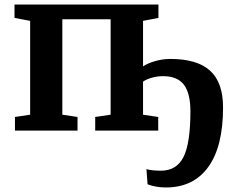

<svg xmlns="http://www.w3.org/2000/svg" viewBox="-20 -576 1027 847"><path d="M731 -316Q850 -316 907 -264Q964 -212 964 -102Q964 71 898.5 161Q833 251 712 251Q667 251 631 237L626 170Q649 177 690 177Q759 177 789.5 116.5Q820 56 820 -85Q820 -164 791.5 -202Q763 -240 699 -240Q675 -240 651 -233.5Q627 -227 611 -216V-70L678 -60V0H400V-60L468 -70V-491H255V-70L322 -60V0H46V-60L113 -70V-484L44 -497V-556H679V-497L611 -484V-283Q629 -296 663 -306Q697 -316 731 -316Z"/></svg>

Font: Koeln Type Serif
Style: Bold
Weight: 700
Designer: Eben Sorkin
Foundry: Eben Sorkin
Version: Version 2.002